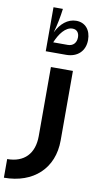

<svg xmlns="http://www.w3.org/2000/svg" viewBox="-160 -892 567 1126"><g transform="rotate(10 123.0 -329.5)"><path d="M209 -792C158 -792 116 -756 90 -702C103 -749 113 -798 119 -847H63V-585H184C252 -585 296 -627 296 -693C296 -752 263 -792 209 -792ZM184 -644H97C119 -697 153 -743 195 -743C221 -743 235 -725 235 -698C235 -665 215 -644 184 -644ZM109 -88C109 17 51 77 -50 77V188C126 188 240 81 240 -85V-499H109Z"/></g></svg>

Font: Hejaz SemiBold
Style: Regular
Weight: 600
Designer: Bandar Raffah (Arabic) and Santiago Orozco (Latin)
Foundry: Caramella and Typemade
Version: Version 1.010;hotconv 1.0.109;makeotfexe 2.5.65596